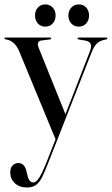

<svg xmlns="http://www.w3.org/2000/svg" viewBox="-28 -607 507 872"><path d="M271.5 -82.5 226.5 31 60.5 -371Q49 -398.5 34 -411.8Q19 -425 -1 -428Q-5.5 -429 -6.5 -430.2Q-7.5 -431.5 -7.5 -433Q-7.5 -435 -6.2 -435.8Q-5 -436.5 -2.5 -436.5H198.5Q201.5 -436.5 202.8 -435.5Q204 -434.5 204 -432.5Q204 -430 202.8 -429.2Q201.5 -428.5 198.5 -428L160 -423Q147.5 -421.5 144.8 -412.5Q142 -403.5 148 -389ZM183 130.5 239.5 -13 246 -28.5 379 -370.5Q389 -396 383.8 -407.5Q378.5 -419 360 -422.5L331 -427.5Q327.5 -428 326 -429Q324.5 -430 324.5 -432Q324.5 -434.5 326 -435.5Q327.5 -436.5 330 -436.5H453.5Q456.5 -436.5 458 -435.5Q459.5 -434.5 459.5 -432.5Q459.5 -430.5 458.2 -429.5Q457 -428.5 453.5 -427.5Q429 -424 414.2 -411.2Q399.5 -398.5 389 -371.5L190.5 134.5Q175.5 173 163.2 197.5Q151 222 135.2 233.2Q119.5 244.5 94 244.5Q60 244.5 39.2 224.8Q18.5 205 18.5 176Q18.5 156 29 144.8Q39.5 133.5 55.5 133.5Q70 133.5 79 143.2Q88 153 92 170L96 187Q98.5 201 105.2 211.2Q112 221.5 123 221.5Q132.5 221.5 141.8 211.2Q151 201 161 180.8Q171 160.5 183 130.5ZM177.5 -486Q157 -486 144 -500.5Q131 -515 131 -536.5Q131 -558.5 144 -572.8Q157 -587 177.5 -587Q198.5 -587 211.5 -572.8Q224.5 -558.5 224.5 -536.5Q224.5 -515 211.5 -500.5Q198.5 -486 177.5 -486ZM329.5 -486Q309 -486 295.8 -500.5Q282.5 -515 282.5 -536.5Q282.5 -558 295.8 -572.5Q309 -587 329.5 -587Q350.5 -587 363.5 -572.8Q376.5 -558.5 376.5 -536.5Q376.5 -515 363.5 -500.5Q350.5 -486 329.5 -486Z"/></svg>

Font: Fraunces 96pt
Style: Regular
Weight: 400
Version: Version 1.000;[b76b70a41]